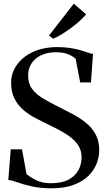

<svg xmlns="http://www.w3.org/2000/svg" viewBox="-20 -1007 580 1038"><path d="M257.5 11Q196.5 11 150 0.2Q103.5 -10.5 72.2 -21.8Q41 -33 25 -34.5L38 -199.5H99L123.5 -65.5Q140 -53 158.2 -41.8Q176.5 -30.5 200.2 -23.5Q224 -16.5 256.5 -16.5Q314 -16.5 350.2 -35.8Q386.5 -55 403.8 -86.8Q421 -118.5 421 -155.5Q421 -200 395.8 -231.5Q370.5 -263 328.5 -287.8Q286.5 -312.5 236.5 -336Q205.5 -351 171.2 -368.8Q137 -386.5 107.2 -411.8Q77.5 -437 58.8 -473Q40 -509 40 -560.5Q40 -610 69.5 -653.8Q99 -697.5 154.5 -724.5Q210 -751.5 287.5 -752.5Q329.5 -752.5 361.8 -747.2Q394 -742 418 -734.8Q442 -727.5 458.2 -721.8Q474.5 -716 483 -715.5L471.5 -561.5H413.5L389 -688.5Q383 -695 369.5 -703.5Q356 -712 334.8 -718.2Q313.5 -724.5 283.5 -724.5Q236 -724.5 202.2 -708.2Q168.5 -692 150.2 -663.8Q132 -635.5 132 -599Q132 -555 153.8 -526Q175.5 -497 213.5 -474.2Q251.5 -451.5 300.5 -427.5Q335.5 -410 373.2 -390Q411 -370 443.8 -343.8Q476.5 -317.5 496.5 -281.5Q516.5 -245.5 516.5 -195.5Q516.5 -159.5 502.5 -123Q488.5 -86.5 458 -56.2Q427.5 -26 378 -7.5Q328.5 11 257.5 11ZM267 -798 245 -815 379 -987 445.5 -929.5Q433 -914 412.2 -895.2Q391.5 -876.5 367 -858Q342.5 -839.5 317 -823.8Q291.5 -808 268.5 -798Z"/></svg>

Font: Merriweather 144pt Medium
Style: Regular
Weight: 500
Version: Version 2.100